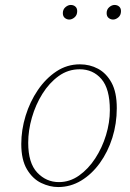

<svg xmlns="http://www.w3.org/2000/svg" viewBox="-20 -743 524 776"><path d="M215 13Q181 13 146.5 -3.5Q112 -20 89 -58.5Q66 -97 66 -161Q66 -218 83.5 -275Q101 -332 133 -379Q165 -426 208 -454.5Q251 -483 303 -483Q343 -483 376.5 -465Q410 -447 431 -408.5Q452 -370 452 -306Q452 -243 434 -186Q416 -129 383.5 -84Q351 -39 308 -13Q265 13 215 13ZM218 -7Q262 -7 299.5 -33.5Q337 -60 365 -103Q393 -146 408.5 -197Q424 -248 424 -298Q424 -384 390 -423.5Q356 -463 302 -463Q255 -463 217 -435.5Q179 -408 151.5 -364Q124 -320 109 -268Q94 -216 94 -166Q94 -84 130.5 -45.5Q167 -7 218 -7ZM260 -664Q250 -664 242 -670.5Q234 -677 234 -690Q234 -705 244.5 -714Q255 -723 266 -723Q277 -723 284.5 -716.5Q292 -710 292 -698Q292 -682 281.5 -673Q271 -664 260 -664ZM437 -664Q427 -664 419 -670.5Q411 -677 411 -690Q411 -705 421.5 -714Q432 -723 443 -723Q454 -723 461.5 -716.5Q469 -710 469 -698Q469 -682 458.5 -673Q448 -664 437 -664Z"/></svg>

Font: Source Serif Pro ExtraLight
Style: Italic
Weight: 200
Italic angle: -12°
Designer: Frank Grießhammer
Foundry: Adobe Systems Incorporated
Version: Version 3.001;hotconv 1.0.111;makeotfexe 2.5.65597